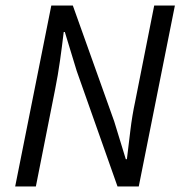

<svg xmlns="http://www.w3.org/2000/svg" viewBox="-20 -676 659 696"><path d="M166 -656H244L394 -236L436 -99H440Q446 -148 452.5 -202.5Q459 -257 470 -308L539 -656H614L483 0H406L258 -419L215 -560H211Q205 -509 197.5 -456Q190 -403 180 -353L110 0H35Z"/></svg>

Font: mr_Source Sans Pro
Style: Italic
Weight: 400
Italic angle: -11°
Designer: Paul D. Hunt
Foundry: Adobe Systems Incorporated
Version: Version 1.036;July 10, 2024;FontCreator 11.5.0.2430 64-bit